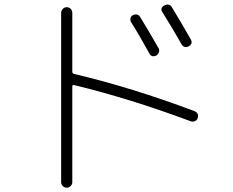

<svg xmlns="http://www.w3.org/2000/svg" viewBox="-20 -785 1040 857"><path d="M572.3 -716.8Q593.8 -727.5 605.5 -709Q641.6 -651.4 688.5 -568.4Q692.4 -560.5 689 -551.3Q685.5 -542 677.7 -537.1Q656.2 -527.3 646.5 -546.9Q595.7 -638.7 565.4 -685.5Q560.5 -693.4 562.5 -703.1Q564.5 -712.9 572.3 -716.8ZM713.9 -760.7Q735.4 -771.5 747.1 -752.9Q793 -677.7 832 -608.4Q841.8 -589.8 822.3 -578.1Q800.8 -568.4 790 -587.9Q751 -657.2 705.1 -730.5Q692.4 -749 713.9 -760.7ZM252.9 28.3V-727.5Q252.9 -737.3 260.3 -745.1Q267.6 -752.9 277.8 -752.9Q288.1 -752.9 295.4 -745.6Q302.7 -738.3 302.7 -727.5V-464.8Q302.7 -457 310.5 -455.1Q567.4 -394.5 847.7 -289.1Q869.1 -280.3 862.3 -257.8Q859.4 -248 849.6 -244.1Q839.8 -240.2 830.1 -244.1Q557.6 -345.7 310.5 -405.3Q302.7 -407.2 302.7 -398.4V28.3Q302.7 38.1 295.4 45.4Q288.1 52.7 277.8 52.7Q267.6 52.7 260.3 45.4Q252.9 38.1 252.9 28.3Z"/></svg>

Font: Rounded Mgen+ 1mn light
Style: Regular
Weight: 200
Designer: [Source Han Sans]
Ryoko NISHIZUKA  (kana & ideographs); Paul D. Hunt (Latin, Greek & Cyrillic); Wenlong ZHANG  (bopomofo
Version: Version 1.059.20150602